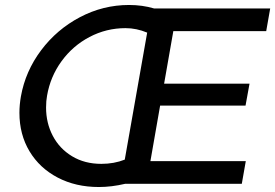

<svg xmlns="http://www.w3.org/2000/svg" viewBox="-20 -738 1105 771"><path d="M484 -625Q407 -625 339.5 -589.5Q272 -554 227 -492Q182 -430 169 -354Q165 -333 165 -306Q165 -244 192 -192.5Q219 -141 269.5 -110.5Q320 -80 387 -80Q438 -80 481 -97L571 -607Q528 -625 484 -625ZM584 -91H967L951 0H483Q428 13 377 13Q284 13 211.5 -25Q139 -63 98.5 -130.5Q58 -198 58 -285Q58 -317 64 -351Q82 -452 145 -536Q208 -620 301 -669Q394 -718 498 -718Q552 -718 599 -704H1065L1049 -613H676L639 -402H982L966 -314H623Z"/></svg>

Font: Geom
Style: Italic
Weight: 400
Italic angle: -10°
Version: Version 1.102